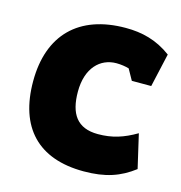

<svg xmlns="http://www.w3.org/2000/svg" viewBox="-90 -644 695 736"><g transform="rotate(15 257.5 -276.5)"><path d="M306 10C392 10 449 -10 504 -52L473 -186C422 -156 378 -142 322 -142C239 -142 206 -192 206 -280C206 -374 257 -423 321 -423C339 -423 358 -420 371 -416L395 -373H472L502 -506C444 -549 385 -563 321 -563C135 -563 30 -458 30 -274C30 -91 125 10 306 10Z"/></g></svg>

Font: Frost ExtraBold
Style: Regular
Weight: 800
Designer: Lee Frost
Foundry: Lee Frost for Ice Communication Norge AS
Version: Version 2.011;hotconv 1.0.107;makeotfexe 2.5.65593